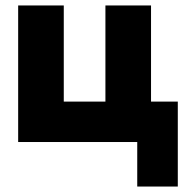

<svg xmlns="http://www.w3.org/2000/svg" viewBox="-20 -520 686 703"><path d="M631 -148V163H482.5V0H46.5V-500H213.5V-148H366V-500H533V-148Z"/></svg>

Font: Overused Grotesk ExtraBold
Style: Regular
Weight: 800
Version: Version 0.004